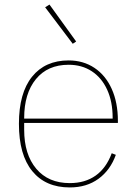

<svg xmlns="http://www.w3.org/2000/svg" viewBox="-20 -809 600 842"><path d="M314 -627 299 -617 178 -777 197 -789ZM63 -266Q63 -401 120.5 -472.5Q178 -544 281 -544Q345 -544 394 -511.5Q443 -479 470 -419Q497 -359 497 -279V-270H86V-240Q86 -132 139 -69Q192 -6 286 -6Q353 -6 399.5 -39Q446 -72 470 -137L488 -130Q464 -63 412 -25Q360 13 286 13Q180 13 121.5 -58.5Q63 -130 63 -266ZM86 -289H474V-293Q474 -363 450 -415.5Q426 -468 382.5 -496.5Q339 -525 281 -525Q189 -525 137.5 -462Q86 -399 86 -291Z"/></svg>

Font: IBM Plex Sans JP Thin
Style: Regular
Weight: 100
Designer: Mike Abbink; Paul van der Laan; Pieter van Rosmalen; Wujin Sim; Yejin Wi; Jinhee Kim; Boomi Park; Yona Kim; Kichan Ma
Foundry: Sandoll Inc.
Version: Version 1.001